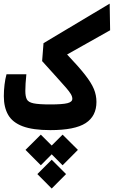

<svg xmlns="http://www.w3.org/2000/svg" viewBox="-20 -725 638 1077"><path d="M262.2 4.9Q164.6 4.9 107.4 -16.6Q50.3 -38.1 25.9 -80.6Q1.5 -123 1.5 -185.5Q1.5 -217.3 5.4 -250Q9.3 -282.7 16.6 -308.6H127.9Q125 -283.2 123.5 -256.8Q122.1 -230.5 122.1 -215.3Q122.1 -184.6 130.4 -168Q138.7 -151.4 168.5 -145.3Q198.2 -139.2 262.2 -139.2Q330.6 -139.2 358.2 -146.2Q385.7 -153.3 385.7 -170.9Q385.7 -183.1 377.4 -197.3Q369.1 -211.4 350.1 -233.4Q331.1 -255.4 298.3 -291.5Q265.6 -327.1 216.3 -382.3L224.1 -482.9L595.2 -704.6L597.7 -555.2L356.4 -419.4Q420.9 -351.6 456.5 -306.2Q492.2 -260.7 506.6 -225.8Q521 -190.9 521 -153.3Q521 -73.7 460.4 -34.4Q399.9 4.9 262.2 4.9ZM331.1 30.3 417 115.7 331.1 202.1 270 140.6 209 202.1 123 115.7 209 30.3 270 91.3ZM270 170.9 350.6 251.5 270 332.5 189.5 251.5Z"/></svg>

Font: CaskaydiaMono NF
Style: Bold
Weight: 700
Designer: Aaron Bell
Foundry: Saja Typeworks
Version: Version 2111.001; ttfautohint (v1.8.4);Nerd Fonts 3.1.1